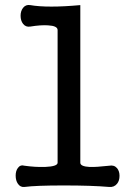

<svg xmlns="http://www.w3.org/2000/svg" viewBox="-20 -738 540 760"><path d="M208 -619.1V-93.8Q208 -79.1 157.2 -77.1Q118.2 -76.2 77.1 -82Q60.5 -86.9 50.8 -73.2Q42 -61.5 42 -43Q42 -23.4 50.8 -10.7Q60.5 3.9 77.1 2Q121.1 -3.9 232.4 -3.9Q343.8 -3.9 412.1 2Q431.6 3.9 443.4 -10.7Q453.1 -22.5 453.1 -42Q453.1 -60.5 443.4 -72.3Q431.6 -85.9 412.1 -82Q359.4 -76.2 335 -77.1Q297.9 -79.1 297.9 -93.8V-717.8Q233.4 -711.9 183.6 -711.9Q132.8 -711.9 99.6 -717.8Q82 -720.7 71.3 -707Q61.5 -694.3 61.5 -675.8Q61.5 -656.2 71.3 -643.6Q82 -629.9 99.6 -632.8Q141.6 -639.6 169.9 -637.7Q208 -635.7 208 -619.1Z"/></svg>

Font: Gungsuh
Style: Regular
Weight: 400
Version: Version 2.21